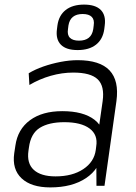

<svg xmlns="http://www.w3.org/2000/svg" viewBox="-20 -809 593 836"><path d="M399 -173 427 -369Q436 -434 405.5 -463.5Q375 -493 299 -493Q250 -493 201 -479Q152 -465 108 -439L105 -490Q133 -507 169 -519.5Q205 -532 244 -539.5Q283 -547 318 -547Q415 -547 457 -502.5Q499 -458 487 -369L435 0H400ZM199 7Q116 7 74 -32.5Q32 -72 42 -142L47 -175Q57 -246 110.5 -285.5Q164 -325 251 -325Q343 -325 391.5 -287.5Q440 -250 430 -180L425 -145Q415 -74 354.5 -33.5Q294 7 199 7ZM222 -41Q295 -41 342.5 -72.5Q390 -104 397 -156L399 -172Q407 -222 370 -249.5Q333 -277 260 -277Q193 -277 153.5 -252.5Q114 -228 106 -167L104 -153Q96 -98 127 -69.5Q158 -41 222 -41ZM318 -591Q268 -591 245 -614.5Q222 -638 228 -682L230 -698Q236 -742 266 -765.5Q296 -789 346 -789Q396 -789 419 -765.5Q442 -742 436 -698L434 -682Q428 -638 398 -614.5Q368 -591 318 -591ZM324 -632Q351 -632 366.5 -644.5Q382 -657 386 -682L388 -698Q392 -723 379.5 -735.5Q367 -748 340 -748Q313 -748 297.5 -735.5Q282 -723 278 -698L276 -682Q272 -657 284.5 -644.5Q297 -632 324 -632Z"/></svg>

Font: Pathway Extreme 8pt Thin
Style: Italic
Weight: 100
Italic angle: -8°
Designer: Eduardo Rodriguez Tunni
Foundry: Eduardo Rodriguez Tunni
Version: Version 1.000